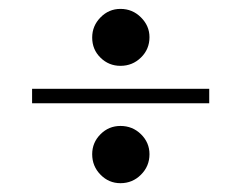

<svg xmlns="http://www.w3.org/2000/svg" viewBox="-20 -505 551 438"><path d="M254.8 -87.1Q228.2 -87.1 209.3 -106.5Q190.3 -125.8 190.3 -153.2Q190.3 -179.8 209.3 -198.8Q228.2 -217.7 254.8 -217.7Q282.3 -217.7 301.6 -198.8Q321 -179.8 321 -153.2Q321 -125.8 301.6 -106.5Q282.3 -87.1 254.8 -87.1ZM254.8 -354.8Q228.2 -354.8 209.3 -373.4Q190.3 -391.9 190.3 -419.4Q190.3 -446 209.3 -465.3Q228.2 -484.7 254.8 -484.7Q282.3 -484.7 301.6 -465.3Q321 -446 321 -420.2Q321 -392.7 301.6 -373.8Q282.3 -354.8 254.8 -354.8ZM53.2 -269.4V-302.4H457.3V-269.4Z"/></svg>

Font: Playfair 5pt SemiExpanded Light ExtraBold
Style: Regular
Weight: 800
Version: Version 2.001;gftools[0.9.30]